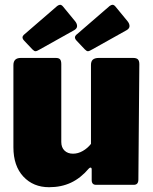

<svg xmlns="http://www.w3.org/2000/svg" viewBox="-20 -772 641 802"><path d="M360 -171V-501Q360 -516 368 -523Q376 -530 393 -530H536Q550 -530 556 -524Q562 -518 562 -504L558 -22Q558 0 539 0H381Q363 0 363 -20V-64Q363 -72 358 -72Q355 -72 351 -68Q317 -28 276.5 -9Q236 10 185 10Q119 10 77.5 -34.5Q36 -79 36 -157V-500Q36 -530 67 -530H213Q226 -530 231 -524Q236 -518 236 -504V-179Q236 -156 249.5 -143Q263 -130 285 -130Q306 -130 326 -141.5Q346 -153 360 -171ZM294 -683Q302 -673 302 -663Q302 -653 290 -646L147 -566Q134 -558 128 -558Q123 -558 115 -566L82 -601Q74 -609 74 -616Q74 -621 79 -626L219 -747Q226 -752 231 -752Q237 -752 243 -745ZM513 -683Q521 -673 521 -663Q521 -653 509 -646L366 -566Q353 -558 347 -558Q342 -558 334 -566L301 -601Q293 -609 293 -616Q293 -621 298 -626L438 -747Q445 -752 450 -752Q456 -752 462 -745Z"/></svg>

Font: Libre Franklin Black
Style: Regular
Weight: 900
Designer: Pablo Impallari, Rodrigo Fuenzalida
Foundry: Impallari Type
Version: Version 1.002; ttfautohint (v1.5)